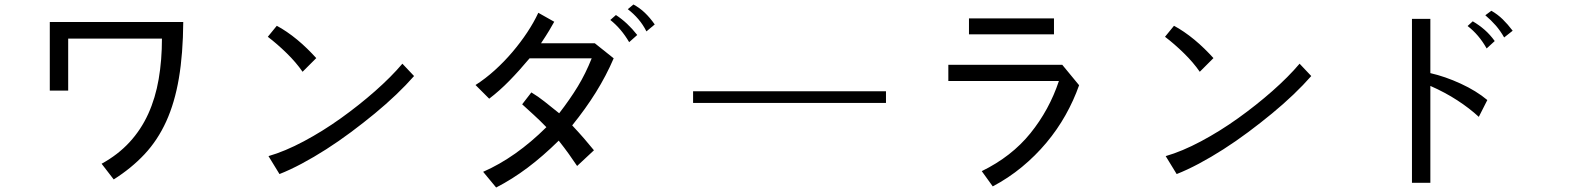

<svg xmlns="http://www.w3.org/2000/svg" viewBox="-20 -745 7040 856"><path d="M797 -647Q796 -505 777.5 -396Q759 -287 721 -203.5Q683 -120 624.5 -57.5Q566 5 487 55L433 -15Q506 -55 557.5 -111Q609 -167 641 -237.5Q673 -308 687.5 -392.5Q702 -477 702 -573H284V-341H202V-647Z M1826 -406Q1791 -366 1746.5 -323.5Q1702 -281 1651 -239Q1600 -197 1545 -156Q1490 -115 1434.5 -79.5Q1379 -44 1325.5 -15.5Q1272 13 1226 31L1177 -49Q1250 -70 1334.5 -115Q1419 -160 1500 -218Q1581 -276 1652.5 -339Q1724 -402 1774 -461ZM1329 -425Q1300 -467 1258 -508Q1216 -549 1174 -581L1214 -630Q1235 -619 1258.5 -603Q1282 -587 1305 -568Q1328 -549 1349.5 -528Q1371 -507 1390 -486Z M2716 -485Q2683 -408 2637 -334Q2591 -260 2531 -186Q2561 -154 2584 -127.5Q2607 -101 2628 -75L2553 -5Q2535 -32 2516 -58.5Q2497 -85 2471 -118Q2401 -49 2332.5 2.5Q2264 54 2192 91L2134 21Q2280 -43 2416 -178Q2385 -210 2359.5 -233Q2334 -256 2308 -280L2349 -333Q2379 -315 2408 -292Q2437 -269 2473 -240Q2521 -302 2556 -359.5Q2591 -417 2618 -485H2341Q2295 -430 2251 -385Q2207 -340 2161 -305L2100 -366Q2144 -394 2186 -432Q2228 -470 2264.5 -513Q2301 -556 2330.5 -600.5Q2360 -645 2380 -688L2451 -648Q2441 -630 2428.5 -609Q2416 -588 2392 -552H2632ZM2785 -557Q2750 -617 2701 -656L2726 -678Q2752 -661 2775.5 -639Q2799 -617 2821 -589ZM2862 -605Q2847 -635 2826 -659.5Q2805 -684 2779 -704L2804 -725Q2832 -710 2855 -688Q2878 -666 2899 -636Z M3930 -286H3070V-338H3930Z M4791 -365Q4767 -297 4730.5 -232Q4694 -167 4645 -108.5Q4596 -50 4536 -0.5Q4476 49 4406 86L4357 18Q4490 -47 4574 -151Q4658 -255 4701 -384H4208V-456H4716ZM4679 -592H4300V-663H4679Z M5826 -406Q5791 -366 5746.5 -323.5Q5702 -281 5651 -239Q5600 -197 5545 -156Q5490 -115 5434.5 -79.5Q5379 -44 5325.5 -15.5Q5272 13 5226 31L5177 -49Q5250 -70 5334.5 -115Q5419 -160 5500 -218Q5581 -276 5652.5 -339Q5724 -402 5774 -461ZM5329 -425Q5300 -467 5258 -508Q5216 -549 5174 -581L5214 -630Q5235 -619 5258.5 -603Q5282 -587 5305 -568Q5328 -549 5349.5 -528Q5371 -507 5390 -486Z M6573 -224Q6532 -262 6477.5 -297.5Q6423 -333 6357 -362V70H6275V-661H6357V-419Q6423 -404 6492.5 -372Q6562 -340 6611 -299ZM6608 -529Q6573 -591 6523 -629L6546 -650Q6575 -633 6599 -612Q6623 -591 6644 -562ZM6686 -578Q6669 -608 6648.5 -631.5Q6628 -655 6602 -677L6629 -697Q6657 -681 6679.5 -659Q6702 -637 6724 -608Z"/></svg>

Font: NanumGothicCoding
Style: Regular
Weight: 400
Monospace: yes
Designer: Kwon Bruce; Nicolas Noh; Sung-woo Choi; Go-un Cha; Soo-hyun Park;
Foundry: NHN Corporation
Version: Version 2.000;PS 1;hotconv 1.0.49;makeotf.lib2.0.14853